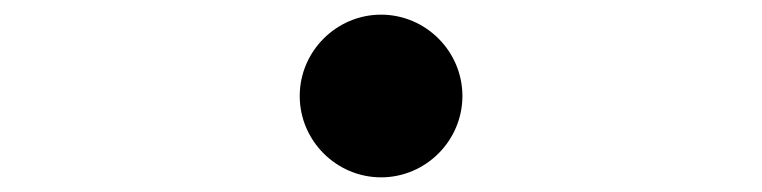

<svg xmlns="http://www.w3.org/2000/svg" viewBox="-20 -511 1040 262"><path d="M500 -269C561 -269 611 -319 611 -380C611 -441 561 -491 500 -491C439 -491 389 -441 389 -380C389 -319 439 -269 500 -269Z"/></svg>

Font: GenRyuMin2 TW B
Style: Regular
Weight: 700
Version: Version 2.100;PS 2.1;hotconv 16.6.51;makeotf.lib2.5.65220 DE